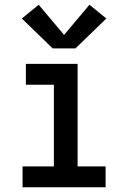

<svg xmlns="http://www.w3.org/2000/svg" viewBox="-20 -789 540 809"><path d="M75 0V-88H207V-432H89V-520H307V-88H425V0ZM298 -585H202L72 -711L143 -769L250 -642L357 -769L428 -711Z"/></svg>

Font: Zed Mono Semibold
Style: Regular
Weight: 600
Monospace: yes
Designer: Belleve Invis
Foundry: Belleve Invis
Version: Version 1.0.0; ttfautohint (v1.8.4)